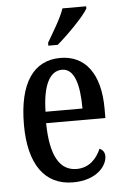

<svg xmlns="http://www.w3.org/2000/svg" viewBox="-55 -805 550 855"><g transform="rotate(-5 220.5 -378.0)"><path d="M180 -619V-606H222C271 -648 343 -721 363 -756V-766H257C242 -721 208 -668 180 -619ZM237 10C343 10 390 -51 390 -94C390 -113 379 -124 367 -129C348 -85 314 -48 258 -48C183 -48 142 -116 140 -263H405V-305C405 -463 338 -547 228 -547C109 -547 41 -452 41 -264C41 -90 109 10 237 10ZM307 -314H142C144 -429 175 -494 231 -494C286 -494 307 -422 307 -314Z"/></g></svg>

Font: Noto Serif Tamil ExtraCondensed Medium
Style: Italic
Weight: 500
Width: 2
Italic angle: -12°
Designer: Indian Type Foundry, Tom Grace, and the Monotype Design Team
Foundry: Monotype Imaging Inc.
Version: Version 2.003